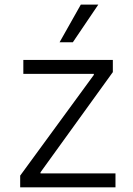

<svg xmlns="http://www.w3.org/2000/svg" viewBox="-20 -802 570 822"><path d="M66.4 0V-50.1L381.7 -481.2V-485.8H79.9V-545.5H463.1V-493.3L153.4 -64.3V-59.7H474.4V0ZM235.1 -621.1 326 -782.3H400.9L291.9 -621.1Z"/></svg>

Font: Inter P Light
Style: Regular
Weight: 300
Designer: Rasmus Andersson
Foundry: rsms
Version: Version 3.018;git-588b23468